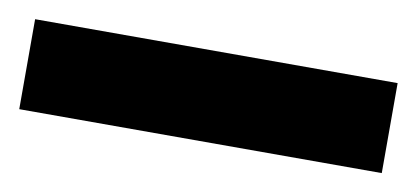

<svg xmlns="http://www.w3.org/2000/svg" viewBox="-29 -61 505 232"><g transform="rotate(10 223.0 55.0)"><path d="M445.3 110.4H0.5V0H445.3Z"/></g></svg>

Font: RobotoInd
Style: Bold
Weight: 700
Designer: Google
Version: Version 2.001150; 2014